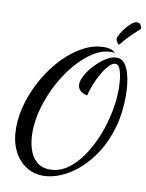

<svg xmlns="http://www.w3.org/2000/svg" viewBox="-104 -968 856 1127"><g transform="rotate(10 324.5 -404.5)"><path d="M232 87Q174 87 128 56.5Q82 26 55 -30Q28 -86 28 -163Q28 -240 52.5 -318.5Q77 -397 119 -469Q161 -541 216 -597.5Q271 -654 332.5 -686.5Q394 -719 458 -719Q471 -719 489 -715.5Q507 -712 523 -696Q517 -697 511.5 -697.5Q506 -698 500 -698Q448 -698 395 -664.5Q342 -631 294 -575Q246 -519 208.5 -448.5Q171 -378 149 -302Q127 -226 127 -154Q127 -102 140.5 -56.5Q154 -11 185 16.5Q216 44 265 44Q321 44 369 10.5Q417 -23 456.5 -80Q496 -137 524 -206.5Q552 -276 567 -350.5Q582 -425 582 -492Q582 -521 578 -554Q574 -587 564.5 -610.5Q555 -634 537 -634Q520 -634 499.5 -612.5Q479 -591 460 -557.5Q441 -524 426.5 -487.5Q412 -451 406 -422Q375 -429 361.5 -443.5Q348 -458 348 -477Q348 -504 367 -537Q386 -570 415.5 -600.5Q445 -631 477.5 -651Q510 -671 538 -671Q567 -671 584.5 -650Q602 -629 612 -596.5Q622 -564 626 -527.5Q630 -491 630 -459Q630 -355 605 -268.5Q580 -182 538 -116Q496 -50 444 -4.5Q392 41 337 64Q282 87 232 87ZM539 -748Q528 -753 523 -763.5Q518 -774 518 -779Q518 -787 528 -806Q538 -825 554 -845.5Q570 -866 588 -881Q606 -896 621 -896Q631 -896 639 -888.5Q647 -881 649 -862Q613 -829 586.5 -802.5Q560 -776 539 -748Z"/></g></svg>

Font: Dancing Script SemiBold
Style: Regular
Weight: 600
Designer: Pablo Impallari
Foundry: Pablo Impallari
Version: Version 2.001